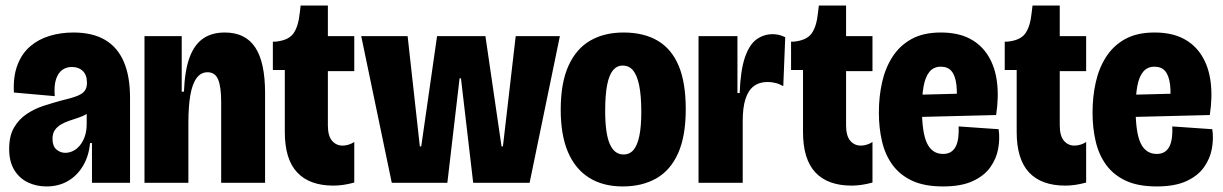

<svg xmlns="http://www.w3.org/2000/svg" viewBox="-20 -658 4401 691"><path d="M147 13Q111 13 80.5 -1.5Q50 -16 31.5 -46Q13 -76 13 -122Q13 -169 30.5 -199Q48 -229 76.5 -248Q105 -267 138 -277.5Q171 -288 200 -296Q239 -305 258.5 -313Q278 -321 285.5 -332Q293 -343 293 -360Q293 -388 278 -402.5Q263 -417 238 -417Q220 -417 205 -407Q190 -397 182 -374Q174 -351 177 -312L30 -325Q27 -383 43 -424.5Q59 -466 89 -491.5Q119 -517 159 -529Q199 -541 244 -541Q313 -541 358 -514.5Q403 -488 425.5 -436Q448 -384 448 -306V-196Q448 -163 448 -130.5Q448 -98 448 -65.5Q448 -33 448 0H311Q311 -35 311 -70.5Q311 -106 311 -143H304Q300 -97 279 -61.5Q258 -26 224.5 -6.5Q191 13 147 13ZM215 -108Q229 -108 242.5 -114.5Q256 -121 267 -134Q278 -147 285 -166.5Q292 -186 292 -212V-260L316 -269Q308 -257 293.5 -248.5Q279 -240 262.5 -234.5Q246 -229 229.5 -223.5Q213 -218 199.5 -210Q186 -202 177.5 -190Q169 -178 169 -158Q169 -132 183 -120Q197 -108 215 -108Z M500 0V-311V-528H634V-328H642Q645 -404 662 -450.5Q679 -497 710.5 -519Q742 -541 789 -541Q863 -541 898.5 -487.5Q934 -434 934 -323V0H776V-291Q776 -346 765 -372Q754 -398 727 -398Q703 -398 687.5 -377Q672 -356 665 -315.5Q658 -275 658 -216V0Z M1180 10Q1094 10 1049.5 -37.5Q1005 -85 1005 -183V-406H962V-508H970Q1017 -512 1035.5 -537Q1054 -562 1059 -613L1062 -638H1160V-528H1255V-402H1160V-207Q1160 -169 1175 -151.5Q1190 -134 1213 -134Q1224 -134 1235 -137.5Q1246 -141 1255 -147V-1Q1233 5 1214.5 7.5Q1196 10 1180 10Z M1390 0 1280 -528H1447L1491 -131H1496L1553 -528H1727L1785 -131H1790L1836 -528H1995L1886 0H1683L1639 -376H1634L1590 0Z M2221 13Q2150 13 2100 -18.5Q2050 -50 2024 -111Q1998 -172 1998 -263Q1998 -360 2026 -421.5Q2054 -483 2104.5 -512Q2155 -541 2224 -541Q2297 -541 2347 -511.5Q2397 -482 2422.5 -421.5Q2448 -361 2448 -265Q2448 -168 2420.5 -106.5Q2393 -45 2342 -16Q2291 13 2221 13ZM2224 -102Q2246 -102 2260 -118.5Q2274 -135 2281 -169Q2288 -203 2288 -255Q2288 -313 2280.5 -350Q2273 -387 2258.5 -404.5Q2244 -422 2221 -422Q2200 -422 2186 -405Q2172 -388 2165 -352Q2158 -316 2158 -259Q2158 -178 2174.5 -140Q2191 -102 2224 -102Z M2494 0V-292V-528H2634V-323H2642Q2645 -405 2661 -451.5Q2677 -498 2703 -516.5Q2729 -535 2761 -535Q2772 -535 2783 -532.5Q2794 -530 2806 -524L2799 -348Q2785 -356 2770.5 -359.5Q2756 -363 2743 -363Q2713 -363 2693 -348Q2673 -333 2663 -302Q2653 -271 2653 -223V0Z M3045 10Q2959 10 2914.5 -37.5Q2870 -85 2870 -183V-406H2827V-508H2835Q2882 -512 2900.5 -537Q2919 -562 2924 -613L2927 -638H3025V-528H3120V-402H3025V-207Q3025 -169 3040 -151.5Q3055 -134 3078 -134Q3089 -134 3100 -137.5Q3111 -141 3120 -147V-1Q3098 5 3079.5 7.5Q3061 10 3045 10Z M3374 13Q3307 13 3263 -7.5Q3219 -28 3192.5 -64Q3166 -100 3154.5 -148.5Q3143 -197 3143 -253Q3143 -310 3154.5 -361.5Q3166 -413 3192 -453.5Q3218 -494 3260.5 -517.5Q3303 -541 3366 -541Q3427 -541 3469 -519.5Q3511 -498 3536 -458Q3561 -418 3568 -363.5Q3575 -309 3565 -244L3245 -236V-316L3438 -321L3421 -271Q3426 -321 3422 -353.5Q3418 -386 3404.5 -402Q3391 -418 3366 -418Q3340 -418 3325 -399.5Q3310 -381 3304 -347.5Q3298 -314 3298 -268Q3298 -180 3316.5 -142Q3335 -104 3374 -104Q3392 -104 3403.5 -112Q3415 -120 3421 -133.5Q3427 -147 3429 -165Q3431 -183 3430 -203L3574 -193Q3579 -159 3572.5 -123Q3566 -87 3544 -56Q3522 -25 3480.5 -6Q3439 13 3374 13Z M3814 10Q3728 10 3683.5 -37.5Q3639 -85 3639 -183V-406H3596V-508H3604Q3651 -512 3669.5 -537Q3688 -562 3693 -613L3696 -638H3794V-528H3889V-402H3794V-207Q3794 -169 3809 -151.5Q3824 -134 3847 -134Q3858 -134 3869 -137.5Q3880 -141 3889 -147V-1Q3867 5 3848.5 7.5Q3830 10 3814 10Z M4143 13Q4076 13 4032 -7.5Q3988 -28 3961.5 -64Q3935 -100 3923.5 -148.5Q3912 -197 3912 -253Q3912 -310 3923.5 -361.5Q3935 -413 3961 -453.5Q3987 -494 4029.5 -517.5Q4072 -541 4135 -541Q4196 -541 4238 -519.5Q4280 -498 4305 -458Q4330 -418 4337 -363.5Q4344 -309 4334 -244L4014 -236V-316L4207 -321L4190 -271Q4195 -321 4191 -353.5Q4187 -386 4173.5 -402Q4160 -418 4135 -418Q4109 -418 4094 -399.5Q4079 -381 4073 -347.5Q4067 -314 4067 -268Q4067 -180 4085.5 -142Q4104 -104 4143 -104Q4161 -104 4172.5 -112Q4184 -120 4190 -133.5Q4196 -147 4198 -165Q4200 -183 4199 -203L4343 -193Q4348 -159 4341.5 -123Q4335 -87 4313 -56Q4291 -25 4249.5 -6Q4208 13 4143 13Z"/></svg>

Font: Bricolage Grotesque 96pt ExtraBold SemiCondensed
Style: Regular
Weight: 800
Width: 4
Version: Version 1.001;gftools[0.9.33.dev8+g029e19f]